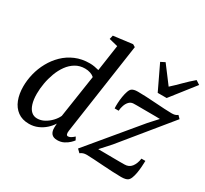

<svg xmlns="http://www.w3.org/2000/svg" viewBox="-164 -1061 1398 1311"><g transform="rotate(30 535.0 -405.5)"><path d="M455.5 -85.5Q453 -67.5 456.5 -58.2Q460 -49 469 -49Q478.5 -49 489.8 -55.2Q501 -61.5 516 -75L528.5 -51.5Q522.5 -43 507.2 -28.2Q492 -13.5 469.2 -1.8Q446.5 10 417.5 10Q386.5 10 372 -7.2Q357.5 -24.5 358.5 -57.5L360 -87Q345.5 -63 320.8 -40.5Q296 -18 264 -4Q232 10 194.5 10Q141.5 10 105.8 -16.2Q70 -42.5 52.2 -88.2Q34.5 -134 34.5 -193Q34.5 -242.5 47.2 -294Q60 -345.5 85.8 -392.2Q111.5 -439 149.5 -476Q187.5 -513 237.8 -534.5Q288 -556 350 -556Q368 -556 387.2 -552.8Q406.5 -549.5 422.5 -545L452.5 -751L383.5 -768L390.5 -798L540 -817L560 -805ZM413.5 -484.5Q401 -496 381.8 -502.5Q362.5 -509 340.5 -509Q298.5 -509 265.8 -489.5Q233 -470 209 -436.8Q185 -403.5 169.8 -362.5Q154.5 -321.5 147 -278.2Q139.5 -235 139.5 -195.5Q139.5 -149 149.8 -116.2Q160 -83.5 179 -66.5Q198 -49.5 225 -49.5Q254 -49.5 281.2 -64.2Q308.5 -79 330.2 -102Q352 -125 363 -149.5ZM953.5 -466Q941 -466.5 918.5 -466.8Q896 -467 869 -467Q842 -467 816.2 -467.2Q790.5 -467.5 771 -467.5Q751.5 -467.5 744.5 -467Q724.5 -466 711.2 -452.2Q698 -438.5 690.5 -417.8Q683 -397 681.5 -374H650Q648.5 -390.5 649.8 -415.8Q651 -441 655.2 -467.2Q659.5 -493.5 666.8 -514.2Q674 -535 685.5 -542.5Q691.5 -546.5 702.2 -549.5Q713 -552.5 731.5 -552.5Q759 -552.5 796 -550.8Q833 -549 872.2 -546.2Q911.5 -543.5 946.2 -541.5Q981 -539.5 1002.5 -539.5Q1016.5 -539.5 1027.8 -542.2Q1039 -545 1049.5 -553.5L1070.5 -532L762.5 -155L692 -77Q712 -77 741.8 -76.8Q771.5 -76.5 802.8 -76.2Q834 -76 860.2 -75.8Q886.5 -75.5 899.5 -76Q934.5 -76 954.2 -101.2Q974 -126.5 980 -168.5H1011Q1010.5 -147.5 1008.8 -122Q1007 -96.5 1002.8 -71.5Q998.5 -46.5 991 -27.5Q983.5 -8.5 972 -1Q965.5 3.5 953 6.5Q940.5 9.5 921 9.5Q893 9.5 854.2 7.5Q815.5 5.5 774.8 2.8Q734 0 699 -2.2Q664 -4.5 643 -4.5Q629 -4.5 617 -0.8Q605 3 594.5 11.5L570.5 -12L892.5 -399ZM851.5 -613 760 -804.5 793.5 -821.5Q818 -789.5 843.2 -755.8Q868.5 -722 895 -687Q932 -720.5 965 -754Q998 -787.5 1038 -821.5L1069.5 -801L922 -613Z"/></g></svg>

Font: Merriweather 48pt
Style: Italic
Weight: 400
Italic angle: -7.8°
Version: Version 2.101